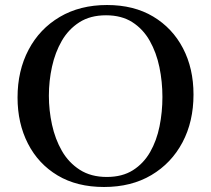

<svg xmlns="http://www.w3.org/2000/svg" viewBox="-20 -731 842 766"><path d="M752 -354Q752 -246 708 -163Q664 -80 584 -32.5Q504 15 395 15Q287 15 210 -31Q133 -77 91.5 -158Q50 -239 50 -342Q50 -449 94 -532.5Q138 -616 218.5 -663.5Q299 -711 407 -711Q514 -711 591 -665Q668 -619 710 -538.5Q752 -458 752 -354ZM628 -344Q628 -405 616 -463Q604 -521 577.5 -568Q551 -615 508 -642.5Q465 -670 403 -670Q340 -670 296.5 -642Q253 -614 226.5 -568Q200 -522 187.5 -465Q175 -408 175 -349Q175 -291 187.5 -233.5Q200 -176 227 -129Q254 -82 298.5 -53.5Q343 -25 406 -25Q468 -25 510.5 -52Q553 -79 579 -124.5Q605 -170 616.5 -227Q628 -284 628 -344Z"/></svg>

Font: Tiro Telugu
Style: Regular
Weight: 400
Designer: Telugu: John Hudson & Fiona Ross. Latin: John Hudson.
Foundry: Tiro Typeworks Ltd.
Version: Version 1.52